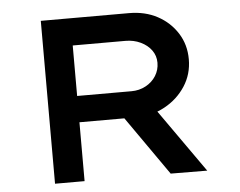

<svg xmlns="http://www.w3.org/2000/svg" viewBox="-50 -761 1026 822"><g transform="rotate(-5 462.5 -349.5)"><path d="M154 0V-700H533Q602 -700 655 -671.5Q708 -643 739.5 -593.5Q771 -544 771 -481Q771 -417 737.5 -365.5Q704 -314 648 -283.5Q592 -253 524 -253H281V0ZM651 0 430 -316 567 -341 808 1ZM281 -366H515Q548 -366 576 -381Q604 -396 620 -421.5Q636 -447 636 -478Q636 -508 619 -531.5Q602 -555 572.5 -569Q543 -583 508 -583H281Z"/></g></svg>

Font: Lexend Peta Medium
Style: Regular
Weight: 500
Designer: Bonnie Shaver-Troup, Thomas Jockin
Foundry: Lexend
Version: Version 1.007